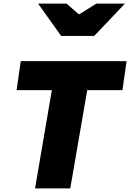

<svg xmlns="http://www.w3.org/2000/svg" viewBox="-20 -1054 728 1074"><path d="M270 -550H73L96 -712H688L665 -550H468L373 0H176ZM193 -1034H352L420 -975H425L519 -1034H679L507 -853H322Z"/></svg>

Font: Nebula Sans Black
Style: Regular
Weight: 900
Italic angle: -9°
Designer: Paul D. Hunt for Adobe (as Source Sans)
Foundry: Nebula Entertainment & Broadcasting LLC
Version: Version 1.010